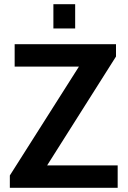

<svg xmlns="http://www.w3.org/2000/svg" viewBox="-20 -897 613 917"><path d="M235 -761V-877H339V-761ZM27 0V-59L357 -579H50V-686H534V-627L205 -107H542V0Z"/></svg>

Font: Archivo SemiCondensed SemiBold
Style: Regular
Weight: 600
Width: 4
Designer: Hector Gatti
Foundry: Omnibus-Type
Version: Version 2.001; ttfautohint (v1.8.3)